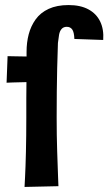

<svg xmlns="http://www.w3.org/2000/svg" viewBox="-20 -736 428 759"><path d="M6 -409 10 -514Q10 -514 34 -513.5Q58 -513 93 -512.5Q128 -512 160 -512L158 -412Q125 -412 89.5 -411.5Q54 -411 30 -410Q6 -409 6 -409ZM251 -716Q298 -716 329.5 -699Q361 -682 376 -651Q391 -620 388 -578L274 -582Q273 -609 265.5 -619.5Q258 -630 244 -630Q231 -630 223.5 -621.5Q216 -613 213.5 -598.5Q211 -584 209 -566Q207 -512 206 -465.5Q205 -419 204.5 -373Q204 -327 204 -272Q204 -201 206 -138.5Q208 -76 209.5 -38Q211 0 211 0L77 3Q77 3 79 -35Q81 -73 82.5 -135.5Q84 -198 84 -271Q84 -316 84 -347Q84 -378 84.5 -403Q85 -428 85 -458Q85 -488 85 -531Q85 -568 93.5 -600.5Q102 -633 121 -659.5Q140 -686 172.5 -701Q205 -716 251 -716Z"/></svg>

Font: Truculenta ExtraBold
Style: Regular
Weight: 800
Version: Version 1.002